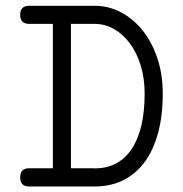

<svg xmlns="http://www.w3.org/2000/svg" viewBox="-20 -638 642 674"><path d="M82.5 -554.2Q50.8 -554.2 50.8 -585.9Q50.8 -617.7 82.5 -617.7H312Q361.3 -617.7 404.8 -594.7Q448.2 -571.8 481 -530.8Q513.7 -489.7 532.5 -433.3Q551.3 -377 551.3 -309.6Q551.3 -231.9 534.9 -171.4Q518.6 -110.8 487.8 -69.1Q457 -27.3 412.6 -5.4Q368.2 16.6 312 16.6H82.5Q50.8 16.6 50.8 -15.1Q50.8 -47.4 82.5 -47.4H165.5V-554.2ZM312 -554.2H229V-47.4H312Q312.5 -46.9 313 -46.9H314.5Q356.9 -47.4 389.2 -65.2Q421.4 -83 443.4 -116.7Q465.3 -150.4 476.6 -199Q487.8 -247.6 487.8 -309.6Q487.8 -362.8 474.1 -407.5Q460.4 -452.1 436.5 -484.9Q412.6 -517.6 380.6 -535.9Q348.6 -554.2 312 -554.2Z"/></svg>

Font: Erica Type
Style: Regular
Weight: 400
Designer: Peter Wiegel
Foundry: Peter Wiegel
Version: Version 1.000 2010 initial release